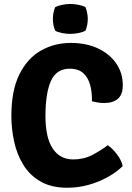

<svg xmlns="http://www.w3.org/2000/svg" viewBox="-20 -910 649 946"><path d="M433 -411Q434 -452.5 424.8 -489.2Q415.5 -526 391.2 -548.8Q367 -571.5 323 -571.5Q258.5 -571.5 231.2 -511.8Q204 -452 204 -338Q204 -231.5 239.8 -178Q275.5 -124.5 341 -124.5Q393 -124.5 434.8 -146.5Q476.5 -168.5 511 -194.5Q534.5 -178.5 556.8 -149Q579 -119.5 584.5 -91.5Q555.5 -63 512.8 -38.8Q470 -14.5 418.5 0.2Q367 15 311.5 15Q233 15 179.8 -15.8Q126.5 -46.5 95 -97.8Q63.5 -149 49.8 -211.8Q36 -274.5 36 -339Q36 -464.5 75.8 -544Q115.5 -623.5 182 -661Q248.5 -698.5 328.5 -698.5Q406 -698.5 463.8 -671Q521.5 -643.5 553.2 -596.5Q585 -549.5 585 -490.5Q585 -444 560.8 -423.2Q536.5 -402.5 493.5 -402.5Q476 -402.5 461.8 -405Q447.5 -407.5 433 -411ZM240.5 -817Q240.5 -847.5 252 -875Q265 -881.5 285.8 -886Q306.5 -890.5 326.5 -890.5Q346.5 -890.5 368 -886Q389.5 -881.5 401 -875Q406.5 -861.5 409.5 -845.8Q412.5 -830 412.5 -817Q412.5 -786 401 -758.5Q389.5 -752 368 -747.5Q346.5 -743 326.5 -743Q306.5 -743 285.2 -747.2Q264 -751.5 252 -758.5Q240.5 -786 240.5 -817Z"/></svg>

Font: Signika SC
Style: Regular
Weight: 300
Designer: Anna Giedryś
Foundry: Anna Giedryś
Version: Version 2.000